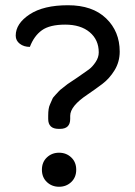

<svg xmlns="http://www.w3.org/2000/svg" viewBox="-20 -705 517 733"><path d="M248 -263V-251Q248 -213 209 -213H204Q164 -213 164 -251V-263Q164 -292 170.5 -305.5Q177 -319 179.5 -326Q182 -333 191.5 -342.5Q201 -352 204.5 -356.5Q208 -361 221.5 -371Q235 -381 238 -384Q249 -391 277.5 -410.5Q306 -430 319.5 -440Q333 -450 345 -468Q357 -486 357 -505Q357 -553 322.5 -582Q288 -611 229 -611Q170 -611 140 -589.5Q110 -568 94 -526Q71 -526 55.5 -538Q40 -550 40 -569Q40 -615 93 -650Q146 -685 239.5 -685Q333 -685 385 -635Q437 -585 437 -508Q437 -469 417.5 -437Q398 -405 370 -384Q342 -363 314 -344Q248 -300 248 -263ZM140 -57Q140 -86 159 -104Q178 -122 205.5 -122Q233 -122 252 -104Q271 -86 271 -57Q271 -28 252 -10Q233 8 205.5 8Q178 8 159 -10Q140 -28 140 -57Z"/></svg>

Font: Merge One
Style: Regular
Weight: 400
Designer: Kosal Sen
Foundry: Philatype
Version: Version 1.001